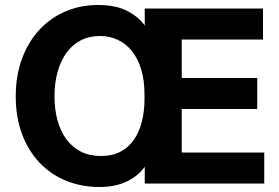

<svg xmlns="http://www.w3.org/2000/svg" viewBox="-20 -734 1117 768"><path d="M43 -349Q43 -434 69 -502Q95 -570 139.5 -617Q184 -664 243.5 -689Q303 -714 371 -714Q443 -714 488.5 -690.5Q534 -667 559 -632V-700H1032V-576H707V-422H1009V-298H707V-124H1037V0H559V-67Q533 -30 487 -8Q441 14 378 14Q306 14 244.5 -11Q183 -36 138 -83.5Q93 -131 68 -198Q43 -265 43 -349ZM198 -349Q198 -296 210 -252.5Q222 -209 245.5 -177Q269 -145 303.5 -127.5Q338 -110 384 -110Q429 -110 461.5 -127Q494 -144 515.5 -175Q537 -206 547.5 -247.5Q558 -289 558 -339V-355Q558 -413 544.5 -457Q531 -501 507 -530.5Q483 -560 450.5 -575Q418 -590 380 -590Q337 -590 303 -572.5Q269 -555 246 -523Q223 -491 210.5 -447Q198 -403 198 -349Z"/></svg>

Font: Post Grotesk Bold
Style: Bold
Weight: 700
Version: Version 1.0